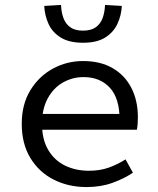

<svg xmlns="http://www.w3.org/2000/svg" viewBox="-20 -745 640 777"><path d="M330 12Q257 12 197.5 -18Q138 -48 103 -105.5Q68 -163 68 -244Q68 -323 103 -380Q138 -437 194.5 -467.5Q251 -498 316 -498Q386 -498 435.5 -469.5Q485 -441 511.5 -389.5Q538 -338 538 -270Q538 -256 537 -243Q536 -230 534 -220H123V-284H485L464 -261Q464 -347 424.5 -390Q385 -433 318 -433Q273 -433 234.5 -411Q196 -389 173 -346.5Q150 -304 150 -244Q150 -181 175 -138.5Q200 -96 243 -75Q286 -54 340 -54Q384 -54 419.5 -66.5Q455 -79 488 -100L518 -46Q482 -22 435 -5Q388 12 330 12ZM316 -572Q260 -572 226 -593Q192 -614 176.5 -648Q161 -682 159 -721L227 -725Q228 -696 236.5 -672.5Q245 -649 264 -635Q283 -621 316 -621Q349 -621 368 -635Q387 -649 395.5 -672.5Q404 -696 405 -725L473 -721Q471 -682 455 -648Q439 -614 405.5 -593Q372 -572 316 -572Z"/></svg>

Font: Source Code Variable
Style: Regular
Weight: 400
Monospace: yes
Designer: Paul D. Hunt, Teo Tuominen
Foundry: Adobe Systems Incorporated
Version: Version 1.010;hotconv 1.0.106;makeotfexe 2.5.65593